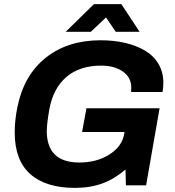

<svg xmlns="http://www.w3.org/2000/svg" viewBox="-20 -892 842 924"><path d="M295.9 -738.8 432.1 -872.1H564L651.9 -738.8H537.1L490.2 -808.1L417 -738.8ZM340.8 12.2Q200.2 12.2 125.5 -54.4Q50.8 -121.1 50.8 -254.9Q50.8 -313.5 64 -377.9Q95.2 -530.3 200.4 -614.3Q305.7 -698.2 463.9 -698.2Q528.3 -698.2 582.5 -685.5Q636.7 -672.9 678.2 -648.2Q719.7 -623.5 742.9 -584Q766.1 -544.4 766.1 -494.1Q766.1 -470.7 762.2 -449.2H610.8Q611.8 -457 611.8 -470.2Q611.8 -519.5 571 -547.9Q530.3 -576.2 466.8 -576.2Q363.8 -576.2 300.3 -522.2Q236.8 -468.3 217.8 -368.2Q205.1 -294.9 205.1 -262.2Q205.1 -109.9 361.8 -109.9Q446.3 -109.9 507.6 -149.2Q568.8 -188.5 578.1 -250L579.1 -256.8H375L396 -371.1H748L683.1 0H585.9L584 -76.2Q531.7 -31.2 473.4 -9.5Q415 12.2 340.8 12.2Z"/></svg>

Font: Archivo
Style: Bold Italic
Weight: 700
Italic angle: -10°
Designer: Hector Gatti
Foundry: Omnibus-Type
Version: Version 2.001